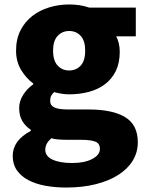

<svg xmlns="http://www.w3.org/2000/svg" viewBox="-20 -603 656 861"><path d="M276 238Q227 238 183.5 230Q140 222 107.5 205Q75 188 56 161Q37 134 37 96Q37 27 118 -16V-21Q95 -36 80.5 -59.5Q66 -83 66 -119Q66 -149 83.5 -177Q101 -205 129 -225V-229Q99 -250 75.5 -288Q52 -326 52 -376Q52 -428 72 -467Q92 -506 125 -531.5Q158 -557 201 -570Q244 -583 290 -583Q340 -583 380 -569H589V-440H501Q508 -428 512.5 -409.5Q517 -391 517 -371Q517 -321 499.5 -285Q482 -249 451 -225.5Q420 -202 378.5 -191Q337 -180 290 -180Q259 -180 223 -190Q213 -181 209 -172.5Q205 -164 205 -150Q205 -130 224 -121Q243 -112 289 -112H379Q485 -112 541.5 -77.5Q598 -43 598 35Q598 80 575.5 117Q553 154 511 181Q469 208 409.5 223Q350 238 276 238ZM290 -287Q322 -287 342 -309Q362 -331 362 -376Q362 -420 342 -442Q322 -464 290 -464Q259 -464 238.5 -442Q218 -420 218 -376Q218 -331 238.5 -309Q259 -287 290 -287ZM304 128Q359 128 393.5 110Q428 92 428 65Q428 39 406 31.5Q384 24 345 24H291Q260 24 242 22.5Q224 21 210 17Q183 41 183 68Q183 98 216 113Q249 128 304 128Z"/></svg>

Font: Kinto Sans Black
Style: Regular
Weight: 900
Designer: Authors: Ryoko NISHIZUKA  (kana & ideographs); Paul D. Hunt (Latin, Greek & Cyrillic); Wenlong ZHANG  (bopomofo); Sandol
Foundry: Adobe Systems Incorporated, ookami Inc.
Version: Version 0.001